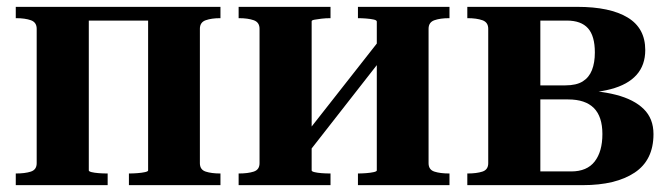

<svg xmlns="http://www.w3.org/2000/svg" viewBox="-20 -540 1956 560"><path d="M87 -64V-456Q87 -475 70 -481Q53 -487 27 -487H26V-520H239V-43Q239 -40 247 -38Q255 -36 267.5 -35Q280 -34 293 -34H294V0H26V-34H27Q53 -34 70 -39.5Q87 -45 87 -64ZM412 -43V-520H623V-487H622Q597 -487 580 -481Q563 -475 563 -456V-64Q563 -45 580 -39.5Q597 -34 622 -34H623V0H356V-34H357Q368 -34 381 -35Q394 -36 403 -38Q412 -40 412 -43ZM183 -480V-520H475V-480Z M737 -64V-456Q737 -475 720 -481Q703 -487 677 -487H676V-520H944V-487H943Q930 -487 917.5 -485.5Q905 -484 897 -482.5Q889 -481 889 -478V-43Q889 -40 897 -38Q905 -36 917.5 -35Q930 -34 943 -34H944V0H676V-34H677Q703 -34 720 -39.5Q737 -45 737 -64ZM1079 -43V-477Q1079 -481 1070 -483Q1061 -485 1048 -486Q1035 -487 1024 -487V-520H1291V-487H1290Q1264 -487 1247 -481Q1230 -475 1230 -456V-64Q1230 -45 1247 -39.5Q1264 -34 1290 -34H1291V0H1024V-34Q1035 -34 1048 -35Q1061 -36 1070 -38Q1079 -40 1079 -43ZM889 -107 856 -129 1079 -413 1111 -391Z M1343 -520H1664Q1759 -520 1810.5 -489Q1862 -458 1862 -394Q1862 -350 1836.5 -321.5Q1811 -293 1761.5 -280Q1712 -267 1640 -267L1678 -288V-257L1653 -277Q1724 -277 1776.5 -263.5Q1829 -250 1857.5 -222Q1886 -194 1886 -149Q1886 -73 1831 -36.5Q1776 0 1680 0H1343V-34H1344Q1370 -34 1387 -39.5Q1404 -45 1404 -64V-456Q1404 -475 1387 -481Q1370 -487 1344 -487H1343ZM1556 -40H1646Q1692 -40 1714.5 -69Q1737 -98 1737 -149Q1737 -200 1712 -225Q1687 -250 1637 -250H1535V-291H1629Q1661 -291 1679.5 -302.5Q1698 -314 1706.5 -335.5Q1715 -357 1715 -387Q1715 -435 1695 -457.5Q1675 -480 1633 -480H1556Z"/></svg>

Font: Roboto Serif 144pt SemiBold
Style: Regular
Weight: 600
Version: Version 1.008